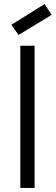

<svg xmlns="http://www.w3.org/2000/svg" viewBox="-20 -924 274 944"><path d="M80 -699H150V0H80ZM234 -851 71 -752 36 -802 199 -904Z"/></svg>

Font: SVN-Poppins Light
Style: Regular
Weight: 300
Designer: Ninad Kale (Devanagari), Jonny Pinhorn (Latin)
Foundry: Indian Type Foundry
Version: Version 3.002 2017; ttfautohint (v1.8.3)